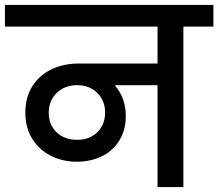

<svg xmlns="http://www.w3.org/2000/svg" viewBox="-44 -760 887 780"><path d="M823 -652H701V0H596V-414H422Q467 -362 467 -289Q467 -232 441 -189.5Q415 -147 369.5 -125Q324 -103 268 -103Q210 -103 162 -127.5Q114 -152 86.5 -197Q59 -242 59 -302Q59 -365 87.5 -410Q116 -455 165.5 -478.5Q215 -502 277 -502H596V-652H-24V-740H823ZM270 -192Q320 -192 351.5 -223Q383 -254 383 -303Q383 -351 351 -382.5Q319 -414 270 -414Q219 -414 186.5 -382.5Q154 -351 154 -302Q154 -253 186 -222.5Q218 -192 270 -192Z"/></svg>

Font: Fz Poppins Med
Style: Regular
Weight: 500
Designer: Ninad Kale (Devanagari), Jonny Pinhorn (Latin)
Foundry: Indian Type Foundry
Version: Vit hóa bi Vntype.Com & FontZin.Com